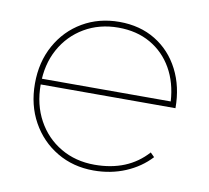

<svg xmlns="http://www.w3.org/2000/svg" viewBox="-64 -587 716 658"><g transform="rotate(10 294.5 -258.5)"><path d="M521 -279Q517 -344 489 -393Q461 -442 413 -469.5Q365 -497 301 -497Q235 -497 183 -466.5Q131 -436 101.5 -382.5Q72 -329 72 -259Q72 -189 101.5 -135Q131 -81 183 -50.5Q235 -20 301 -20Q417 -20 484 -95L498 -81Q463 -43 412 -21.5Q361 0 301 0Q230 0 173.5 -33.5Q117 -67 84.5 -125.5Q52 -184 52 -259Q52 -334 84.5 -392.5Q117 -451 173.5 -484Q230 -517 301 -517Q373 -517 427 -484Q481 -451 511 -392.5Q541 -334 541 -259H64V-279Z"/></g></svg>

Font: Alexandria Thin
Style: Regular
Weight: 250
Designer: Mohamed Gaber
Foundry: Kief Type Foundry
Version: Version 5.100